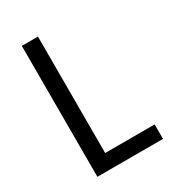

<svg xmlns="http://www.w3.org/2000/svg" viewBox="-174 -810 817 907"><g transform="rotate(-30 234.0 -357.0)"><path d="M88 0H446V-79H176V-714H88Z"/></g></svg>

Font: Noto Sans Gurmukhi SemiCondensed
Style: Regular
Weight: 400
Width: 4
Designer: Jelle Bosma - Monotype Design Team
Foundry: Monotype Imaging Inc.
Version: Version 2.004